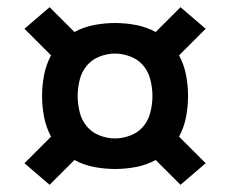

<svg xmlns="http://www.w3.org/2000/svg" viewBox="-20 -607 640 534"><path d="M118 -93 48 -153 122 -227Q108 -253 102.5 -282Q97 -311 97 -340Q97 -369 102.5 -398Q108 -427 122 -453L48 -527L118 -587L187 -518Q213 -532 242 -537.5Q271 -543 300 -543Q329 -543 358 -537.5Q387 -532 413 -518L482 -587L552 -527L478 -453Q492 -427 497.5 -398Q503 -369 503 -340Q503 -311 497.5 -282Q492 -253 478 -227L552 -153L482 -93L413 -162Q387 -148 358 -142.5Q329 -137 300 -137Q271 -137 242 -142.5Q213 -148 187 -162ZM300 -222Q322 -222 343.5 -230.5Q365 -239 379 -256Q393 -273 398.5 -295.5Q404 -318 404 -340Q404 -362 398.5 -384.5Q393 -407 379 -424Q365 -441 343.5 -449.5Q322 -458 300 -458Q278 -458 256.5 -449.5Q235 -441 221 -424Q207 -407 201.5 -384.5Q196 -362 196 -340Q196 -318 201.5 -295.5Q207 -273 221 -256Q235 -239 256.5 -230.5Q278 -222 300 -222Z"/></svg>

Font: Iosevka SS04 Semibold Extended
Style: Regular
Weight: 600
Width: 7
Monospace: yes
Designer: Belleve Invis
Foundry: Belleve Invis
Version: Version 19.0.0; ttfautohint (v1.8.4)